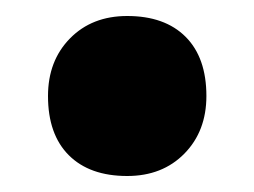

<svg xmlns="http://www.w3.org/2000/svg" viewBox="-20 -209 318 240"><path d="M139 11Q92 11 66 -15Q40 -41 40 -89Q40 -133 67.5 -161Q95 -189 139 -189Q186 -189 212 -163Q238 -137 238 -89Q238 -45 210.5 -17Q183 11 139 11Z"/></svg>

Font: Lexend Deca Black
Style: Regular
Weight: 900
Designer: Bonnie Shaver-Troup, Thomas Jockin
Foundry: Lexend
Version: Version 1.007